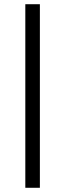

<svg xmlns="http://www.w3.org/2000/svg" viewBox="-20 -769 309 910"><path d="M100 121V-749H169V121Z"/></svg>

Font: Cambo
Style: Regular
Weight: 400
Designer: Carolina Giovagnoli, Andres Torresi
Foundry: Carolina Giovagnoli, Andres Torresi
Version: Version 2.001